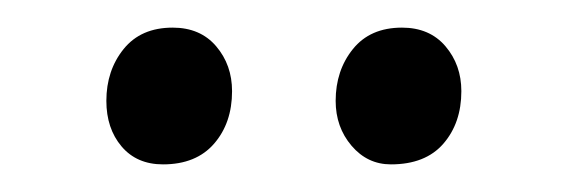

<svg xmlns="http://www.w3.org/2000/svg" viewBox="-20 -612 410 139"><path d="M98 -493Q79 -493 68 -506Q57 -519 57 -539Q57 -561 69.5 -576.5Q82 -592 105 -592Q125 -592 136.5 -578.5Q148 -565 148 -546Q148 -523 135 -508Q122 -493 98 -493ZM263 -493Q246 -493 234.5 -506.5Q223 -520 223 -539Q223 -561 235.5 -576.5Q248 -592 271 -592Q291 -592 302.5 -578.5Q314 -565 314 -546Q314 -523 301 -508Q288 -493 263 -493Z"/></svg>

Font: Aikya
Style: Regular
Weight: 400
Designer: Neelakash Kshetrimayum (Latin subset based on Merriweather by Eben Sorkin)
Foundry: Brand New Type
Version: Version 1.00 b005